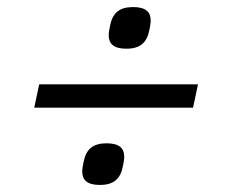

<svg xmlns="http://www.w3.org/2000/svg" viewBox="-20 -578 640 544"><path d="M527 -273 541 -339H91L77 -273ZM263 -54C302 -54 321 -71 328 -106C330 -116 332 -126 332 -134C332 -158 318 -172 282 -172C243 -172 224 -155 217 -120C215 -110 213 -100 213 -92C213 -68 227 -54 263 -54ZM338 -440C377 -440 396 -457 403 -492C405 -502 407 -512 407 -520C407 -544 393 -558 357 -558C318 -558 299 -541 292 -506C290 -496 288 -486 288 -478C288 -454 302 -440 338 -440Z"/></svg>

Font: LVC Sans
Style: Italic
Weight: 400
Italic angle: -11.31°
Designer: Mike Abbink, Paul van der Laan, Pieter van Rosmalen
Foundry: Bold Monday
Version: Version 3.0